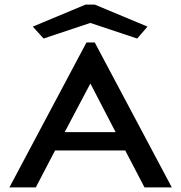

<svg xmlns="http://www.w3.org/2000/svg" viewBox="-20 -817 790 837"><path d="M610 0 526 -161H220L136 0H21L357 -632H393L729 0ZM374 -453 262 -241H484ZM170 -649 123 -701 353 -797H393L623 -701L578 -649L374 -717Z"/></svg>

Font: Inconsolata ExtraExpanded SemiBold
Style: Regular
Weight: 600
Width: 8
Monospace: yes
Designer: Raph Levien, Cyreal, Brenton Simpson
Foundry: Raph Levien, Cyreal, Google
Version: Version 3.001; ttfautohint (v1.8.2.53-6de2)